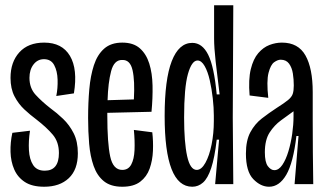

<svg xmlns="http://www.w3.org/2000/svg" viewBox="-20 -700 1239 730"><path d="M148 10Q102 10 74.5 -8Q47 -26 34 -56Q21 -86 20 -122.5Q19 -159 27 -195L94 -203Q88 -164 90 -129Q92 -94 106 -72.5Q120 -51 150 -51Q204 -51 204 -118Q204 -160 181 -187.5Q158 -215 118 -246Q95 -263 72.5 -284Q50 -305 35 -334Q20 -363 20 -404Q20 -464 53.5 -501Q87 -538 148 -538Q216 -538 246 -487.5Q276 -437 261 -345L194 -335Q200 -364 199 -397Q198 -430 186 -452.5Q174 -475 147 -475Q123 -475 107.5 -455Q92 -435 92 -404Q92 -365 115.5 -339.5Q139 -314 171 -289Q196 -271 220 -248Q244 -225 260 -193.5Q276 -162 276 -117Q276 -55 241.5 -22.5Q207 10 148 10Z M445 10Q401 10 375 -11Q349 -32 336 -69Q323 -106 319 -153Q315 -200 315 -251Q315 -309 319.5 -360.5Q324 -412 337 -452Q350 -492 376 -515Q402 -538 445 -538Q487 -538 511.5 -516.5Q536 -495 547.5 -458.5Q559 -422 560 -374.5Q561 -327 556 -275L388 -271Q388 -267 388 -261Q388 -156 399 -105Q410 -54 445 -54Q468 -54 479 -74.5Q490 -95 491.5 -129.5Q493 -164 489 -206L559 -197Q563 -163 561.5 -126.5Q560 -90 549 -59Q538 -28 513 -9Q488 10 445 10ZM445 -472Q414 -473 402.5 -429.5Q391 -386 389 -319L489 -322Q493 -393 484 -433Q475 -473 445 -472Z M711 10Q606 10 606 -259Q606 -398 633 -467.5Q660 -537 711 -537Q749 -537 771.5 -492Q794 -447 804 -341H815Q806 -412 800 -465.5Q794 -519 794 -554V-680H867L865 -252L867 0H798L813 -169H804Q796 -100 783 -61Q770 -22 752 -6Q734 10 711 10ZM728 -54Q746 -54 761 -81Q776 -108 784.5 -150.5Q793 -193 793 -240V-261Q793 -290 789 -326Q785 -362 777.5 -395Q770 -428 758 -449Q746 -470 731 -470Q709 -470 694.5 -418.5Q680 -367 680 -253Q680 -159 691.5 -106.5Q703 -54 728 -54Z M1003 10Q971 10 943 -19Q915 -48 915 -116Q915 -166 932 -197.5Q949 -229 975.5 -249.5Q1002 -270 1031 -289Q1061 -308 1075 -319.5Q1089 -331 1093 -343Q1097 -355 1097 -375Q1097 -398 1093.5 -420.5Q1090 -443 1079 -458Q1068 -473 1047 -473Q1036 -473 1022.5 -463.5Q1009 -454 1001 -423Q993 -392 1000 -328L929 -337Q924 -398 933.5 -437Q943 -476 962 -498Q981 -520 1004.5 -529Q1028 -538 1052 -538Q1114 -538 1141.5 -489Q1169 -440 1169 -350V-241Q1169 -181 1169.5 -120.5Q1170 -60 1171 0H1100Q1104 -46 1107.5 -91.5Q1111 -137 1115 -183H1107Q1095 -81 1068.5 -35.5Q1042 10 1003 10ZM1023 -53Q1040 -53 1053.5 -73Q1067 -93 1076.5 -124.5Q1086 -156 1091 -191Q1096 -226 1096 -257V-277Q1074 -261 1048.5 -242.5Q1023 -224 1005 -196Q987 -168 987 -121Q987 -83 998.5 -68Q1010 -53 1023 -53Z"/></svg>

Font: Bricolage Grotesque 48pt Condensed Light
Style: Regular
Weight: 300
Width: 3
Designer: Mathieu Triay
Foundry: Atelier Triay
Version: Version 1.000; ttfautohint (v1.8.4.7-5d5b);gftools[0.9.32]